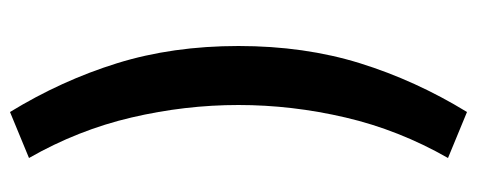

<svg xmlns="http://www.w3.org/2000/svg" viewBox="-305 -470 954 384"><g transform="rotate(-90 172.0 -278.0)"><path d="M140 179 48 141Q104 43 129 -64Q154 -171 154 -278Q154 -385 129 -492Q104 -599 48 -697L140 -735Q203 -632 237.5 -521Q272 -410 272 -278Q272 -146 237.5 -35Q203 76 140 179Z"/></g></svg>

Font: hySource Sans Pro
Style: Bold
Weight: 700
Designer: Paul D. Hunt
Foundry: Adobe Systems Incorporated
Version: Version 2.021;PS 2.000;hotconv 1.0.86;makeotf.lib2.5.63406